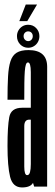

<svg xmlns="http://www.w3.org/2000/svg" viewBox="-20 -828 245 852"><path d="M131.6 0 116.7 -47.9V-370.7Q116.7 -464.4 116.7 -507.7Q116.7 -550.9 104.1 -550.9L106 -605.8Q189.4 -605.8 189.3 -531.1Q189.2 -456.4 189.2 -332.1V0ZM77.7 3.8Q36.6 3.8 24.9 -43.1Q13.3 -90 13.3 -180.8Q13.3 -266.6 21.1 -308.2Q28.9 -349.8 78.2 -349.8Q99.8 -349.8 121.9 -349.8V-297.1Q116.9 -297.1 110.1 -297.1Q87.7 -297.1 87.7 -268Q87.7 -238.8 87.7 -181.5Q87.7 -126.9 87.7 -88.8Q87.7 -50.8 100.3 -50.8Q109.5 -50.8 113.1 -64Q116.7 -77.2 116.7 -100.2L138.2 -87Q138.2 -46.3 128.7 -21.3Q119.1 3.8 77.7 3.8ZM13.3 -385.4Q13.3 -446.2 15.7 -488.4Q18 -530.6 26.6 -556.5Q35.1 -582.4 54 -594.1Q72.8 -605.8 106 -605.8L106.6 -579.6L104.1 -550.9Q98 -550.9 94.8 -541.2Q91.6 -531.5 90 -511.4Q88.5 -491.3 88.1 -459.9Q87.7 -428.6 87.7 -385.4ZM105.1 -616.1Q84.1 -616.1 69.7 -630.9Q55.3 -645.7 55.3 -667.6Q55.3 -681.4 61.8 -692.8Q68.2 -704.2 79.4 -711.2Q90.6 -718.1 105.1 -718.1Q126.4 -718.1 140.6 -703.3Q154.8 -688.4 154.8 -667.6Q154.8 -653.3 148.3 -641.7Q141.8 -630 130.5 -623.1Q119.3 -616.1 105.1 -616.1ZM105.1 -645.5Q113.8 -645.5 119.6 -651.8Q125.4 -658.1 125.4 -667.6Q125.4 -677 119.6 -682.9Q113.8 -688.8 105.1 -688.8Q96.7 -688.8 90.7 -682.9Q84.7 -677 84.7 -667.6Q84.7 -658.1 90.7 -651.8Q96.7 -645.5 105.1 -645.5ZM65.7 -734.1 94.3 -807.9H144.4L100.9 -734.1Z"/></svg>

Font: Anybody UltraCondensed Thin
Style: Regular
Weight: 100
Width: 1
Designer: Tyler Finck
Foundry: Etcetera Type Company
Version: Version 1.110